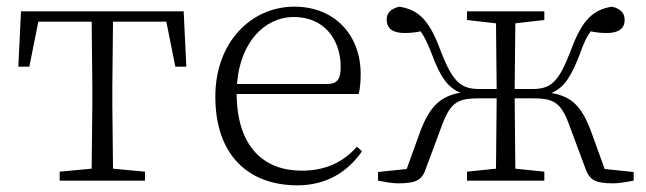

<svg xmlns="http://www.w3.org/2000/svg" viewBox="-20 -542 1939 576"><path d="M254 0H415V-27L319 -36L317 -226V-283L319 -477H479L506 -342H539L531 -508H43L35 -342H68L95 -477H255L257 -283V-226L255 -36L159 -27V0Z M872 14C958 14 1022 -25 1066 -88L1051 -102C1008 -54 955 -30 885 -30C772 -30 691 -101 690 -260H1056C1060 -275 1062 -296 1062 -320C1062 -435 986 -522 863 -522C734 -522 626 -416 626 -252C626 -73 729 14 872 14ZM691 -290C700 -413 772 -491 862 -491C951 -491 1002 -425 1002 -341C1002 -306 993 -290 961 -290Z M1381 -482 1468 -472 1470 -275H1418C1363 -275 1338 -295 1301 -392C1267 -484 1234 -513 1178 -522C1153 -516 1140 -504 1140 -483C1140 -457 1158 -443 1193 -443C1213 -443 1228 -445 1242 -448C1253 -432 1263 -412 1275 -381C1300 -313 1323 -279 1361 -264C1302 -253 1271 -225 1242 -151L1200 -35L1114 -26V0C1135 4 1156 8 1175 8C1230 8 1247 -2 1259 -40L1307 -169C1333 -237 1355 -247 1419 -247H1470L1468 -36L1381 -27V0H1613V-27L1526 -36L1524 -247H1576C1639 -247 1662 -237 1687 -169L1735 -40C1748 -2 1764 8 1820 8C1838 8 1859 4 1881 0V-26L1794 -35L1752 -151C1724 -225 1693 -253 1634 -263C1672 -278 1694 -313 1720 -381C1731 -412 1740 -432 1752 -448C1766 -445 1781 -443 1801 -443C1836 -443 1854 -457 1854 -482C1854 -504 1841 -516 1816 -522C1760 -513 1727 -484 1693 -392C1656 -295 1633 -275 1577 -275H1524L1526 -472L1613 -482V-508H1381Z"/></svg>

Font: Noto Serif CJK SC ExtraLight
Style: Regular
Weight: 200
Designer: Ryoko NISHIZUKA 西塚涼子 (kana & ideographs); Frank Grießhammer (Latin, Greek & Cyrillic); Wenlong ZHANG 张文龙 (bopomofo); San
Foundry: Adobe
Version: Version 2.001;hotconv 1.1.0;makeotfexe 2.6.0